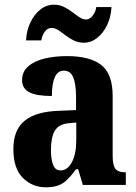

<svg xmlns="http://www.w3.org/2000/svg" viewBox="-20 -788 581 818"><path d="M175 10Q118 10 77.5 -30Q37 -70 37 -153Q37 -235 85.5 -274Q134 -313 232 -316L304 -319V-374Q304 -430 292 -458.5Q280 -487 252 -487Q226 -487 213.5 -459Q201 -431 201 -379Q136 -379 105 -395Q74 -411 74 -447Q74 -482 100 -505Q126 -528 169.5 -538.5Q213 -549 265 -549Q363 -549 411.5 -511Q460 -473 460 -379V-125Q460 -84 471.5 -69Q483 -54 513 -54H516V0H333L313 -67H304Q284 -40 267 -23Q250 -6 228.5 2Q207 10 175 10ZM237 -62Q268 -62 286.5 -97.5Q305 -133 305 -191V-266L273 -263Q230 -259 213.5 -231Q197 -203 197 -149Q197 -108 206.5 -85Q216 -62 237 -62ZM337 -606Q314 -606 294.5 -615.5Q275 -625 259 -637.5Q243 -650 228.5 -659.5Q214 -669 199 -669Q182 -669 170.5 -652.5Q159 -636 156 -616H91Q93 -658 109.5 -692.5Q126 -727 152 -747.5Q178 -768 210 -768Q233 -768 252.5 -758.5Q272 -749 288 -736.5Q304 -724 318.5 -714.5Q333 -705 347 -705Q362 -705 375 -721.5Q388 -738 390 -758H455Q453 -716 436.5 -681.5Q420 -647 394 -626.5Q368 -606 337 -606Z"/></svg>

Font: Noto Serif Georgian Condensed ExtraBold
Style: Regular
Weight: 800
Width: 3
Designer: Monotype Design Team, Akaki Razmadze
Foundry: Google LLC
Version: Version 2.003; ttfautohint (v1.8.4.7-5d5b)